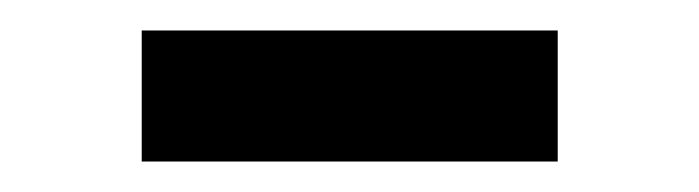

<svg xmlns="http://www.w3.org/2000/svg" viewBox="-20 -382 459 126"><path d="M346 -276H73V-362H346Z"/></svg>

Font: IBM Plex Sans JP
Style: Regular
Weight: 400
Designer: Mike Abbink; Paul van der Laan; Pieter van Rosmalen; Wujin Sim; Yejin Wi; Jinhee Kim; Boomi Park; Yona Kim; Kichan Ma
Foundry: Sandoll Inc.
Version: Version 1.001